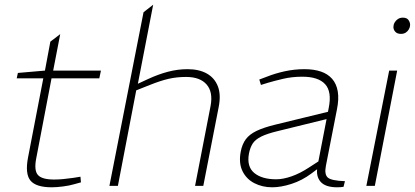

<svg xmlns="http://www.w3.org/2000/svg" viewBox="-20 -790 1763 816"><path d="M200 6Q133 6 109.5 -22.5Q86 -51 99 -120L164 -457H51L56 -480L171 -490L194 -613L236 -645L206 -490H409L402 -457H199L134 -117Q124 -66 141 -46.5Q158 -27 210 -27Q230 -27 249.5 -29Q269 -31 291 -34L322 -39L324 -15L295 -7Q275 -1 247.5 2.5Q220 6 200 6Z M445 0 590 -738 631 -770 564 -424 555 -429 609 -454Q652 -474 693.5 -485Q735 -496 777 -496Q826 -496 859 -477.5Q892 -459 906 -423Q920 -387 909 -333L844 0H809L875 -340Q886 -399 858 -431Q830 -463 771 -463Q731 -463 696.5 -455Q662 -447 617 -429L559 -406L481 0Z M1440 4Q1434 5 1427 5.5Q1420 6 1413 6Q1363 6 1342.5 -17.5Q1322 -41 1329 -80L1330 -88L1377 -331Q1391 -400 1362 -432Q1333 -464 1265 -464Q1221 -464 1183 -455Q1145 -446 1118 -438L1089 -429L1082 -452L1114 -464Q1149 -478 1190 -487Q1231 -496 1274 -496Q1314 -496 1343.5 -486Q1373 -476 1391.5 -455Q1410 -434 1415.5 -401.5Q1421 -369 1412 -325L1365 -85Q1358 -49 1373 -35.5Q1388 -22 1446 -20ZM1137 6Q1095 6 1061 -11.5Q1027 -29 1010.5 -63Q994 -97 1003 -145Q1009 -177 1024.5 -198Q1040 -219 1070 -233.5Q1100 -248 1149 -260L1399 -321L1393 -290L1161 -233Q1115 -222 1090 -209.5Q1065 -197 1054 -180Q1043 -163 1038 -137Q1028 -82 1060.5 -55Q1093 -28 1154 -28Q1183 -28 1219 -40.5Q1255 -53 1293 -78L1358 -120L1356 -92L1304 -53Q1264 -23 1219 -8.5Q1174 6 1137 6Z M1537 0 1634 -490H1668L1573 0ZM1684 -646Q1668 -646 1660 -655Q1652 -664 1652 -675Q1652 -685 1657 -694Q1662 -703 1671 -709Q1680 -715 1692 -715Q1709 -715 1716 -705Q1723 -695 1723 -684Q1723 -675 1718 -666Q1713 -657 1704.5 -651.5Q1696 -646 1684 -646Z"/></svg>

Font: REM Medium Thin
Style: Italic
Weight: 250
Italic angle: -11°
Version: Version 1.005;gftools[0.9.28]